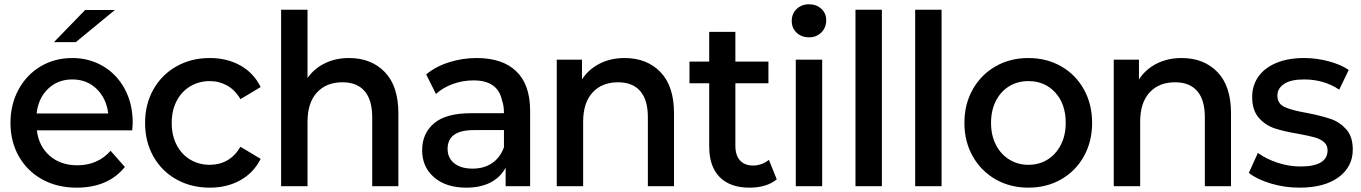

<svg xmlns="http://www.w3.org/2000/svg" viewBox="-20 -870 6358 897"><path d="M232.2 -673.3 377.8 -823.3H516.7L334.4 -673.3ZM597.8 -261.1H152.2Q161.1 -186.7 212.2 -142.2Q263.3 -97.8 341.1 -97.8Q436.7 -97.8 496.7 -165.6L563.3 -90Q485.6 6.7 337.8 6.7Q246.7 6.7 176.7 -32.2Q106.7 -71.1 67.8 -140Q28.9 -208.9 28.9 -295.6Q28.9 -382.2 66.7 -451.7Q104.4 -521.1 170 -560Q235.6 -598.9 317.8 -598.9Q396.7 -598.9 461.1 -561.1Q525.6 -523.3 562.8 -454.4Q600 -385.6 600 -295.6Q598.9 -278.9 597.8 -261.1ZM151.1 -340H485.6Q476.7 -411.1 431.1 -455Q385.6 -498.9 317.8 -498.9Q250 -498.9 204.4 -455Q158.9 -411.1 151.1 -340Z M657.8 -295.6Q657.8 -383.3 696.7 -452.2Q735.6 -521.1 804.4 -560Q873.3 -598.9 960 -598.9Q1041.1 -598.9 1103.3 -563.9Q1165.6 -528.9 1197.8 -463.3L1103.3 -406.7Q1078.9 -448.9 1041.7 -470Q1004.4 -491.1 960 -491.1Q910 -491.1 869.4 -467.2Q828.9 -443.3 805.6 -398.9Q782.2 -354.4 782.2 -295.6Q782.2 -236.7 805.6 -192.2Q828.9 -147.8 869.4 -123.9Q910 -100 960 -100Q1005.6 -100 1042.2 -121.1Q1078.9 -142.2 1103.3 -184.4L1197.8 -127.8Q1165.6 -63.3 1103.3 -28.3Q1041.1 6.7 960 6.7Q873.3 6.7 804.4 -31.7Q735.6 -70 696.7 -138.9Q657.8 -207.8 657.8 -295.6Z M1841.1 -341.1V0H1718.9V-322.2Q1718.9 -403.3 1683.3 -444.4Q1647.8 -485.6 1580 -485.6Q1504.4 -485.6 1460.6 -437.8Q1416.7 -390 1416.7 -301.1V0H1293.3V-824.4H1416.7V-505.6Q1447.8 -550 1497.8 -574.4Q1547.8 -598.9 1610 -598.9Q1714.4 -598.9 1777.8 -533.3Q1841.1 -467.8 1841.1 -341.1Z M2456.7 -352.2V0H2342.2V-86.7Q2317.8 -41.1 2271.1 -17.2Q2224.4 6.7 2158.9 6.7Q2063.3 6.7 2007.8 -41.7Q1952.2 -90 1952.2 -167.8Q1952.2 -246.7 2007.8 -293.9Q2063.3 -341.1 2181.1 -341.1H2334.4Q2334.4 -377.8 2325.6 -400Q2306.7 -494.4 2192.2 -494.4Q2142.2 -494.4 2096.1 -477.8Q2050 -461.1 2016.7 -431.1L1971.1 -522.2Q2014.4 -558.9 2077.2 -578.9Q2140 -598.9 2206.7 -598.9Q2327.8 -598.9 2392.2 -536.7Q2456.7 -474.4 2456.7 -352.2ZM2334.4 -182.2V-262.2H2193.3Q2071.1 -262.2 2071.1 -174.4Q2071.1 -132.2 2102.2 -107.2Q2133.3 -82.2 2187.8 -82.2Q2241.1 -82.2 2278.9 -107.8Q2316.7 -133.3 2334.4 -182.2Z M3128.9 -341.1V0H3006.7V-322.2Q3006.7 -403.3 2971.1 -444.4Q2935.6 -485.6 2867.8 -485.6Q2792.2 -485.6 2748.3 -437.8Q2704.4 -390 2704.4 -301.1V0H2581.1V-591.1H2698.9V-498.9Q2730 -546.7 2781.7 -572.8Q2833.3 -598.9 2897.8 -598.9Q3002.2 -598.9 3065.6 -533.3Q3128.9 -467.8 3128.9 -341.1Z M3481.1 6.7Q3391.1 6.7 3342.2 -42.8Q3293.3 -92.2 3293.3 -185.6V-481.1H3201.1V-582.2H3293.3V-721.1H3415.6V-582.2H3570V-481.1H3415.6V-188.9Q3415.6 -144.4 3437.2 -120.6Q3458.9 -96.7 3497.8 -96.7Q3518.9 -96.7 3538.3 -103.9Q3557.8 -111.1 3572.2 -123.3L3608.9 -32.2Q3562.2 6.7 3481.1 6.7Z M3678.9 -772.2Q3678.9 -805.6 3701.7 -827.8Q3724.4 -850 3760 -850Q3794.4 -850 3817.2 -828.9Q3840 -807.8 3840 -775.6Q3840 -741.1 3817.2 -718.3Q3794.4 -695.6 3760 -695.6Q3724.4 -695.6 3701.7 -717.2Q3678.9 -738.9 3678.9 -772.2ZM3821.1 -591.1V0H3697.8V-591.1Z M4100 -824.4V0H3976.7V-824.4Z M4378.9 -824.4V0H4255.6V-824.4Z M4485.6 -295.6Q4485.6 -383.3 4524.4 -452.2Q4563.3 -521.1 4631.1 -560Q4698.9 -598.9 4784.4 -598.9Q4870 -598.9 4937.8 -560Q5005.6 -521.1 5043.9 -452.2Q5082.2 -383.3 5082.2 -295.6Q5082.2 -208.9 5043.9 -140Q5005.6 -71.1 4937.8 -32.2Q4870 6.7 4784.4 6.7Q4698.9 6.7 4631.1 -32.2Q4563.3 -71.1 4524.4 -140Q4485.6 -208.9 4485.6 -295.6ZM4958.9 -295.6Q4958.9 -384.4 4910 -437.8Q4861.1 -491.1 4784.4 -491.1Q4734.4 -491.1 4695 -467.2Q4655.6 -443.3 4632.8 -398.9Q4610 -354.4 4610 -295.6Q4610 -237.8 4632.8 -193.3Q4655.6 -148.9 4695.6 -124.4Q4735.6 -100 4784.4 -100Q4834.4 -100 4873.9 -124.4Q4913.3 -148.9 4936.1 -193.3Q4958.9 -237.8 4958.9 -295.6Z M5731.1 -341.1V0H5608.9V-322.2Q5608.9 -403.3 5573.3 -444.4Q5537.8 -485.6 5470 -485.6Q5394.4 -485.6 5350.6 -437.8Q5306.7 -390 5306.7 -301.1V0H5183.3V-591.1H5301.1V-498.9Q5332.2 -546.7 5383.9 -572.8Q5435.6 -598.9 5500 -598.9Q5604.4 -598.9 5667.8 -533.3Q5731.1 -467.8 5731.1 -341.1Z M5814.4 -62.2 5856.7 -155.6Q5894.4 -127.8 5947.8 -110Q6001.1 -92.2 6055.6 -92.2Q6182.2 -92.2 6182.2 -167.8Q6182.2 -192.2 6165 -206.7Q6147.8 -221.1 6121.7 -228.3Q6095.6 -235.6 6047.8 -244.4Q5980 -255.6 5936.1 -270Q5892.2 -284.4 5861.1 -319.4Q5830 -354.4 5830 -417.8Q5830 -470 5858.3 -511.1Q5886.7 -552.2 5941.7 -575.6Q5996.7 -598.9 6073.3 -598.9Q6130 -598.9 6186.7 -583.9Q6243.3 -568.9 6281.1 -543.3L6236.7 -451.1Q6165.6 -498.9 6072.2 -498.9Q6010 -498.9 5978.9 -477.8Q5947.8 -456.7 5947.8 -423.3Q5947.8 -385.6 5981.7 -370Q6015.6 -354.4 6086.7 -342.2Q6154.4 -328.9 6196.7 -314.4Q6238.9 -300 6269.4 -266.1Q6300 -232.2 6300 -171.1Q6300 -91.1 6233.9 -42.2Q6167.8 6.7 6051.1 6.7Q5981.1 6.7 5916.7 -12.8Q5852.2 -32.2 5814.4 -62.2Z"/></svg>

Font: Paperlogy 6 SemiBold
Style: Regular
Weight: 600
Designer: redesigned by Lee Juim, glyphs from Gmarket Sans & Montserrat
Foundry: PT&
Version: Version 1.001